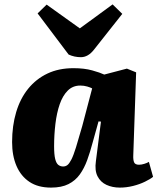

<svg xmlns="http://www.w3.org/2000/svg" viewBox="-20 -839 716 873"><path d="M586 -133Q585 -113 589.5 -101.5Q594 -90 612 -90Q623 -90 636 -94Q649 -98 657 -103L676 -35Q664 -25 639.5 -13Q615 -1 585 6.5Q555 14 525 14Q491 14 464 1.5Q437 -11 423.5 -37.5Q410 -64 416 -106L439 -286L428 -287L401 -190Q390 -148 376.5 -111Q363 -74 343 -46Q323 -18 291.5 -2Q260 14 212 14Q153 14 114 -12Q75 -38 55 -84.5Q35 -131 35 -193Q35 -267 53.5 -329Q72 -391 108 -435.5Q144 -480 195.5 -504.5Q247 -529 314 -529Q363 -529 399 -519Q435 -509 454 -500L557 -527L599 -510ZM267 -82Q278 -82 286.5 -88.5Q295 -95 304.5 -113.5Q314 -132 325.5 -169Q337 -206 354 -266L399 -437Q392 -441 377 -445.5Q362 -450 345 -450Q311 -450 288 -427Q265 -404 251.5 -365Q238 -326 232 -276Q226 -226 226 -174Q226 -136 231 -116Q236 -96 245.5 -89Q255 -82 267 -82ZM151 -778 192 -818 343 -710 492 -819 536 -776 408 -614Q394 -596 379 -587.5Q364 -579 348 -579Q333 -579 319 -582Q305 -585 292 -591Z"/></svg>

Font: Literata ExtraBold
Style: Italic
Weight: 800
Italic angle: -2°
Designer: Latin by Veronika Burian and Jose Scaglione. Greek by Irene Vlachou. Cyrillic by Vera Evstafieva
Foundry: TypeTogether
Version: Version 3.002